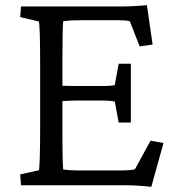

<svg xmlns="http://www.w3.org/2000/svg" viewBox="-20 -715 688 741"><path d="M564 6 611 -163 561 -172 501 -62C490 -58 467 -57 417 -57H293C266 -57 244 -58 224 -61C222 -73 221 -130 221 -171V-325C242 -326 260 -327 276 -327H371C396 -327 415 -325 423 -323L438 -242H485V-469H438L423 -387C415 -384 396 -383 371 -383H276C260 -383 242 -384 221 -384V-502C221 -553 222 -624 224 -633C245 -636 264 -637 295 -637H437C455 -637 470 -636 481 -633L519 -536L569 -543L547 -695C500 -691 472 -690 442 -690H61L58 -649L130 -632C133 -623 135 -566 135 -460V-229C135 -124 133 -69 130 -58L58 -42L61 0H464C491 0 517 1 564 6Z"/></svg>

Font: TPK Tissa Web Quiz
Style: Regular
Weight: 400
Designer: Jacques Le Bailly, Suppakit Chalermlarp | Katatrad Co.,Ltd.
Foundry: Jacques Le Bailly, Cadson Demak Co.,Ltd.
Version: Version 5.000;Glyphs 3.1.2 (3151)